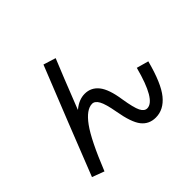

<svg xmlns="http://www.w3.org/2000/svg" viewBox="-178 -1046 1357 1357"><g transform="rotate(-45 500.0 -367.5)"><path d="M395 -787 488 -758Q443 -650 341 -390L342 -389Q397 -435 455 -435Q518 -435 558 -385Q598 -335 615 -220Q631 -120 649 -84.5Q667 -49 695 -49Q778 -49 845 -304L935 -279Q889 -104 830 -32Q771 40 692 40Q625 40 585.5 -10Q546 -60 524 -188Q508 -278 488.5 -313Q469 -348 442 -348Q384 -348 320 -260Q256 -172 166 52L75 18Q225 -364 395 -787Z"/></g></svg>

Font: M PLUS 1p Medium
Style: Regular
Weight: 500
Version: Version 1.062